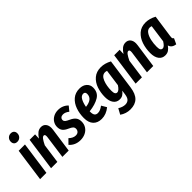

<svg xmlns="http://www.w3.org/2000/svg" viewBox="48 -1734 2888 2888"><g transform="rotate(-45 1492.0 -290.0)"><path d="M147 0H13L87 -530H221ZM99 -709Q99 -749 124.5 -774.5Q150 -800 187 -800Q221 -800 240 -781Q259 -762 259 -730Q259 -690 233 -664.5Q207 -639 170 -639Q136 -639 117.5 -658Q99 -677 99 -709Z M679 -424Q679 -406 676 -388L621 0H487L538 -370Q539 -377 539 -390Q539 -426 515 -426Q494 -426 472 -396Q450 -366 423 -310L380 0H246L320 -530H436L432 -444Q463 -492 497.5 -519Q532 -546 576 -546Q623 -546 651 -513.5Q679 -481 679 -424Z M1101 -479 1041 -406Q993 -446 944 -446Q915 -446 897.5 -430.5Q880 -415 880 -390Q880 -368 897.5 -352.5Q915 -337 962 -316Q1015 -292 1041.5 -258.5Q1068 -225 1068 -171Q1068 -115 1040.5 -72.5Q1013 -30 965.5 -7Q918 16 860 16Q749 16 679 -63L750 -135Q803 -84 858 -84Q894 -84 913 -104.5Q932 -125 932 -154Q932 -181 915 -198Q898 -215 853 -235Q798 -259 773 -290.5Q748 -322 748 -374Q748 -421 772.5 -460.5Q797 -500 840.5 -523Q884 -546 939 -546Q988 -546 1029.5 -528.5Q1071 -511 1101 -479Z M1552 -410Q1552 -306 1472 -257.5Q1392 -209 1262 -194V-180Q1262 -132 1279.5 -110Q1297 -88 1331 -88Q1359 -88 1384.5 -99Q1410 -110 1443 -134L1491 -53Q1407 16 1311 16Q1225 16 1176.5 -35.5Q1128 -87 1128 -185Q1128 -279 1157 -361.5Q1186 -444 1246 -495Q1306 -546 1394 -546Q1467 -546 1509.5 -507.5Q1552 -469 1552 -410ZM1421 -405Q1421 -451 1380 -451Q1337 -451 1310 -402.5Q1283 -354 1270 -281Q1421 -298 1421 -405Z M2019 -499 1951 -12Q1934 108 1876.5 164Q1819 220 1717 220Q1625 220 1550 167L1599 77Q1660 114 1713 114Q1755 114 1782.5 89.5Q1810 65 1819 -1L1828 -68Q1804 -35 1776.5 -17.5Q1749 0 1711 0Q1647 0 1611 -49.5Q1575 -99 1575 -183Q1575 -276 1603 -358.5Q1631 -441 1692.5 -493.5Q1754 -546 1849 -546Q1933 -546 2019 -499ZM1711 -181Q1711 -139 1722.5 -120Q1734 -101 1756 -101Q1794 -101 1840 -172L1877 -440Q1858 -447 1839 -447Q1776 -447 1743.5 -367Q1711 -287 1711 -181Z M2478 -424Q2478 -406 2475 -388L2420 0H2286L2337 -370Q2338 -377 2338 -390Q2338 -426 2314 -426Q2293 -426 2271 -396Q2249 -366 2222 -310L2179 0H2045L2119 -530H2235L2231 -444Q2262 -492 2296.5 -519Q2331 -546 2375 -546Q2422 -546 2450 -513.5Q2478 -481 2478 -424Z M2970 -499 2919 -142Q2916 -124 2916 -111Q2916 -98 2920.5 -90Q2925 -82 2937 -76L2895 14Q2856 9 2829.5 -10Q2803 -29 2794 -64Q2766 -24 2735.5 -4Q2705 16 2663 16Q2598 16 2561.5 -34Q2525 -84 2525 -170Q2525 -266 2553.5 -351.5Q2582 -437 2643.5 -491.5Q2705 -546 2800 -546Q2884 -546 2970 -499ZM2661 -168Q2661 -124 2672 -105Q2683 -86 2706 -86Q2728 -86 2747 -104.5Q2766 -123 2788 -157L2827 -440Q2808 -447 2790 -447Q2747 -447 2718 -405.5Q2689 -364 2675 -300Q2661 -236 2661 -168Z"/></g></svg>

Font: Fira Sans Compressed SemiBold
Style: Italic
Weight: 600
Width: 1
Italic angle: -8°
Designer: bBox Type GmbH & Carrois Corporate GbR & Edenspiekermann AG
Foundry: bBox Type GmbH & Carrois Corporate GbR & Edenspiekermann AG
Version: Version 4.301